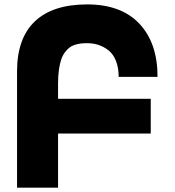

<svg xmlns="http://www.w3.org/2000/svg" viewBox="-20 -860 802 880"><path d="M58.1 0V-532.2Q58.1 -684.6 139.9 -762.2Q221.7 -839.8 379.9 -839.8Q535.2 -839.8 618.7 -751.5Q702.1 -663.1 702.1 -507.8H523.9Q523.9 -549.3 511.7 -580.3Q499.5 -611.3 478.3 -628.4Q457 -645.5 432.4 -653.8Q407.7 -662.1 379.9 -662.1Q363.3 -662.1 350.3 -660.6Q337.4 -659.2 323 -654.5Q308.6 -649.9 297.9 -641.6Q287.1 -633.3 276.9 -619.4Q266.6 -605.5 260.3 -586.4Q253.9 -567.4 250 -539.6Q246.1 -511.7 246.1 -477.1V-407.2H670.9V-248H246.1V0Z"/></svg>

Font: Hussar Preview
Style: Bold
Weight: 700
Foundry: Cannot Into Space Fonts, PlusOne Fonts
Version: Version 2.29RC2 "Millennial"